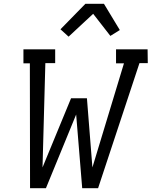

<svg xmlns="http://www.w3.org/2000/svg" viewBox="-20 -996 802 1016"><path d="M139 0 138 -661H104V-735H272V-662H220L205 -110L356 -476H440L469 -110L636 -661H594V-735H761L762 -662H718L499 0H415L383 -390L223 0ZM343 -802 300 -841 432 -976H530L614 -837L564 -806L473 -923Z"/></svg>

Font: Iosevka Plex Etoile
Style: Italic
Weight: 400
Italic angle: -9°
Designer: Belleve Invis
Foundry: Belleve Invis
Version: Version 25.1.1; ttfautohint (v1.8.4)